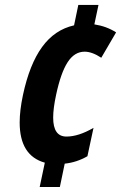

<svg xmlns="http://www.w3.org/2000/svg" viewBox="-20 -742 503 772"><path d="M193.8 -269Q193.8 -192.9 247.1 -192.9Q295.9 -192.9 356 -228L331.5 -113.8Q288.1 -88.9 240.2 -84L220.7 9.8H139.6L160.2 -87.9Q59.1 -116.2 59.1 -249.5Q59.1 -297.9 72.3 -359.9Q98.6 -483.4 149.2 -553Q199.7 -622.6 277.8 -640.1L294.9 -722.2H376L359.4 -644Q409.2 -636.2 446.8 -611.8L387.2 -509.8Q350.1 -534.2 320.3 -534.2Q279.3 -534.2 252 -491.9Q224.6 -449.7 205.6 -360.8Q193.8 -306.2 193.8 -269Z"/></svg>

Font: Open Sans Hebrew Condensed
Style: Bold Italic
Weight: 700
Width: 3
Italic angle: -12°
Foundry: Ascender Corporation, Yanek Iontef
Version: Version 2.001;PS 002.001;hotconv 1.0.70;makeotf.lib2.5.58329